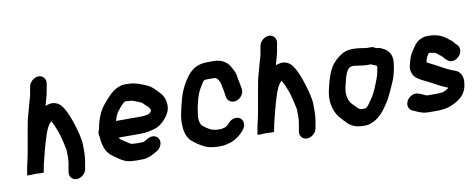

<svg xmlns="http://www.w3.org/2000/svg" viewBox="-66 -1032 3474 1402"><g transform="rotate(-10 1671.0 -331.5)"><path d="M189 -663 177 -596C169 -565 157 -531 150 -500C148 -491 145 -480 141 -467C131 -435 124 -399 118 -363L87 -188C81 -152 70 -114 64 -80L55 -28C55 -25 75 -25 117 -28C157 -25 178 -25 178 -28L180 -40C185 -67 193 -106 201 -134C216 -194 241 -291 265 -342C273 -358 285 -376 297 -386C299 -382 302 -377 304 -372C317 -351 326 -322 336 -298C348 -265 362 -206 369 -169L371 -157V-135C372 -113 372 -89 368 -64L357 0C351 34 373 62 407 62C441 62 474 34 480 0L491 -64C497 -100 495 -145 495 -182C495 -202 491 -214 488 -232C486 -250 468 -315 462 -331C457 -349 450 -365 444 -383C437 -404 428 -423 418 -442C401 -473 385 -501 345 -512C320 -519 298 -512 275 -504C286 -542 297 -577 304 -618L312 -663C318 -696 295 -725 262 -725C229 -725 195 -696 189 -663Z M763 -306C771 -332 779 -356 794 -375C810 -394 830 -424 853 -435H866C870 -435 874 -435 878 -434L899 -432C902 -431 904 -431 906 -431C916 -427 926 -423 937 -419L952 -413C961 -409 973 -406 979 -398C985 -393 991 -387 995 -382L1013 -366C1020 -358 1026 -349 1028 -335V-334C1026 -332 1024 -330 1021 -326C1009 -309 973 -306 947 -306ZM630 -267C622 -252 618 -233 625 -214C630 -141 648 -91 698 -57C737 -32 770 3 838 3C847 4 854 4 859 4H901C948 4 980 -15 1011 -33C1030 -43 1043 -56 1051 -76C1065 -113 1045 -142 1016 -148C986 -154 960 -134 938 -121H934C929 -120 926 -119 923 -119H881C878 -119 872 -119 865 -120C860 -120 855 -120 850 -121L839 -124C828 -130 820 -136 810 -143C793 -155 783 -158 770 -170L763 -179C762 -180 760 -182 760 -183H925C964 -183 995 -190 1026 -199C1062 -209 1091 -231 1114 -260C1137 -287 1156 -319 1153 -362C1152 -402 1133 -436 1109 -458C1104 -464 1099 -470 1093 -475C1079 -490 1058 -509 1039 -517L1023 -525C1015 -529 1006 -532 997 -535C968 -548 931 -558 889 -558H870C856 -558 842 -555 827 -549C774 -529 738 -483 702 -441C666 -397 642 -337 630 -267Z M1518 -116H1517C1515 -115 1513 -115 1510 -115H1480C1477 -115 1475 -115 1472 -116L1459 -118L1449 -120L1436 -124C1421 -132 1413 -136 1399 -146L1378 -162C1358 -180 1354 -218 1361 -259L1369 -308C1379 -348 1388 -391 1406 -423C1417 -444 1429 -463 1442 -482C1446 -485 1449 -487 1452 -489H1454C1461 -490 1467 -490 1473 -490H1518C1522 -490 1526 -490 1529 -489C1530 -489 1532 -489 1533 -488C1552 -480 1555 -466 1563 -449L1566 -439C1567 -430 1569 -421 1571 -412C1573 -399 1578 -388 1578 -375C1579 -370 1581 -365 1580 -360L1584 -339C1587 -323 1595 -311 1609 -303C1657 -277 1716 -328 1708 -378L1704 -399C1701 -425 1693 -449 1690 -475C1687 -506 1668 -534 1655 -557C1634 -589 1596 -613 1540 -613H1495C1424 -613 1382 -587 1346 -543C1310 -496 1279 -438 1262 -368C1255 -341 1247 -313 1242 -283L1237 -258C1231 -225 1233 -191 1235 -166C1240 -121 1259 -81 1292 -59C1304 -49 1325 -34 1338 -27L1352 -19C1370 -9 1392 0 1416 4L1436 6C1444 7 1452 8 1459 8H1489C1507 8 1524 5 1539 0C1540 -1 1542 -1 1544 -1C1555 -3 1568 -8 1582 -15C1611 -30 1635 -48 1656 -72L1663 -81C1689 -112 1683 -149 1661 -166C1634 -186 1593 -174 1573 -149C1566 -142 1560 -134 1552 -129L1541 -122C1535 -122 1524 -118 1518 -116Z M1897 -663 1885 -596C1877 -565 1865 -531 1858 -500C1856 -491 1853 -480 1849 -467C1839 -435 1832 -399 1826 -363L1795 -188C1789 -152 1778 -114 1772 -80L1763 -28C1763 -25 1783 -25 1825 -28C1865 -25 1886 -25 1886 -28L1888 -40C1893 -67 1901 -106 1909 -134C1924 -194 1949 -291 1973 -342C1981 -358 1993 -376 2005 -386C2007 -382 2010 -377 2012 -372C2025 -351 2034 -322 2044 -298C2056 -265 2070 -206 2077 -169L2079 -157V-135C2080 -113 2080 -89 2076 -64L2065 0C2059 34 2081 62 2115 62C2149 62 2182 34 2188 0L2199 -64C2205 -100 2203 -145 2203 -182C2203 -202 2199 -214 2196 -232C2194 -250 2176 -315 2170 -331C2165 -349 2158 -365 2152 -383C2145 -404 2136 -423 2126 -442C2109 -473 2093 -501 2053 -512C2028 -519 2006 -512 1983 -504C1994 -542 2005 -577 2012 -618L2020 -663C2026 -696 2003 -725 1970 -725C1937 -725 1903 -696 1897 -663Z M2705 -374H2706C2707 -373 2711 -369 2711 -366L2704 -329C2697 -291 2684 -264 2672 -233C2659 -200 2641 -162 2621 -135C2609 -118 2600 -103 2586 -89L2581 -84L2570 -80H2543L2533 -82C2519 -90 2510 -99 2500 -111C2490 -122 2479 -130 2471 -142C2453 -171 2444 -211 2457 -264C2470 -311 2480 -386 2521 -399L2523 -400C2528 -401 2532 -401 2537 -401H2541C2547 -400 2555 -399 2565 -398C2588 -396 2614 -390 2637 -390H2670C2680 -382 2693 -381 2705 -374ZM2724 -500C2714 -509 2702 -513 2688 -513H2658C2656 -513 2654 -513 2650 -514C2621 -519 2587 -524 2554 -524C2526 -522 2507 -520 2485 -509C2447 -489 2414 -460 2390 -424C2365 -381 2349 -330 2336 -272C2312 -183 2331 -113 2362 -66C2373 -49 2387 -37 2399 -22C2433 15 2462 43 2538 43C2557 44 2574 42 2587 37C2647 18 2686 -27 2720 -79C2752 -124 2775 -180 2799 -234C2811 -260 2821 -296 2827 -327L2831 -350C2832 -358 2833 -367 2834 -376C2841 -431 2813 -468 2775 -486C2761 -494 2746 -500 2724 -500Z M3328 -382C3328 -402 3320 -417 3305 -427C3291 -444 3282 -457 3262 -469C3258 -472 3256 -474 3254 -476C3225 -501 3181 -522 3122 -522H3110C3063 -522 3027 -496 3005 -463C2988 -436 2967 -411 2958 -376C2954 -362 2947 -341 2944 -324C2937 -282 2960 -244 2987 -229C3008 -215 3033 -203 3057 -192C3071 -186 3084 -177 3096 -171L3113 -162C3126 -155 3136 -150 3148 -144L3164 -137C3171 -134 3181 -129 3191 -126L3190 -119C3188 -117 3186 -115 3182 -114C3173 -108 3159 -101 3148 -98L3128 -96C3123 -95 3118 -95 3113 -95H3038C3035 -96 3033 -96 3031 -96L3018 -100C3004 -108 2987 -114 2971 -120C2936 -132 2899 -107 2886 -81C2867 -44 2887 -12 2912 -3C2930 2 2944 13 2962 17L2979 23C2996 27 3010 28 3031 28H3093C3102 28 3110 27 3119 26C3147 24 3161 21 3188 11C3250 -14 3306 -51 3315 -131C3325 -188 3302 -226 3261 -239C3253 -242 3240 -246 3233 -250L3217 -257C3206 -263 3198 -266 3187 -272L3152 -291C3144 -296 3137 -300 3128 -304L3104 -316C3093 -322 3081 -328 3070 -334C3073 -350 3077 -363 3083 -375L3099 -399C3101 -398 3104 -398 3107 -398C3118 -396 3126 -395 3137 -393C3157 -389 3166 -372 3182 -363C3197 -352 3207 -333 3222 -323C3261 -289 3327 -330 3328 -382Z"/></g></svg>

Font: Blanket
Style: BdObl
Weight: 700
Foundry: Cannot Into Space Fonts
Version: Version 0.9